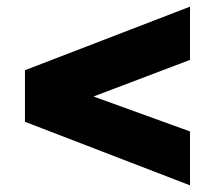

<svg xmlns="http://www.w3.org/2000/svg" viewBox="-20 -629 646 577"><path d="M551 -234V-72L55 -263V-418L551 -609V-449L261 -339Z"/></svg>

Font: Public Sans Black
Style: Regular
Weight: 900
Designer: The Public Sans Project Authors: Dan O. Williams and USWDS (Libre Franklin designed by Pablo Impallari and Rodrigo Fuenz
Version: Version 1.007